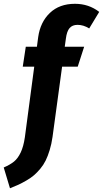

<svg xmlns="http://www.w3.org/2000/svg" viewBox="-95 -779 547 1020"><path d="M316.9 -647Q289.6 -647 274.7 -629.9Q259.8 -612.8 254.9 -573.2L249 -530.8H352.1L317.9 -424.8H234.9L184.1 -51.8Q178.7 -13.7 168.9 18.3Q159.2 50.3 147.5 74Q135.7 97.7 118.7 117.9Q101.6 138.2 85.4 152.1Q69.3 166 46.1 179.4Q22.9 192.9 4.2 201.7Q-14.6 210.4 -42 221.2L-75.2 110.8Q-40.5 95.7 -20.3 79.1Q0 62.5 14.9 31.2Q29.8 0 37.1 -49.8L86.9 -424.8H25.9L42 -530.8H101.1L107.9 -582Q119.1 -661.6 169.9 -710.2Q220.7 -758.8 303.2 -758.8Q376.5 -758.8 432.1 -715.8L378.9 -627.9Q348.6 -647 316.9 -647Z"/></svg>

Font: Fira Sans Compressed
Style: Bold Italic
Weight: 700
Width: 3
Italic angle: -8°
Designer: Carrois Corporate & Edenspiekermann AG
Foundry: Carrois Corporate GbR & Edenspiekermann AG
Version: Version 4.203;PS 004.203;hotconv 1.0.88;makeotf.lib2.5.64775